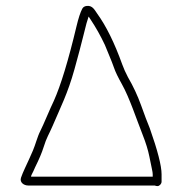

<svg xmlns="http://www.w3.org/2000/svg" viewBox="-20 -634 616 650"><path d="M497 -36V-44C497 -48 496.1 -53.7 494.5 -61C492.8 -68.3 489.8 -82.8 485.6 -104.3C481.3 -125.9 473.8 -150.2 463.1 -177.3C442.5 -229.2 418.6 -302.8 392.8 -348.8C379.6 -372.3 370.6 -390.8 366 -404.5C357 -430.7 344.6 -457.2 335 -482C320.6 -512.6 304.6 -541.1 287 -567.5L280 -578C274.2 -560.7 272.6 -555.6 262.4 -513.9C254.7 -482.6 244.6 -444.4 232.1 -399.5C209.1 -316.7 184.6 -270.3 158 -207.5C146.2 -179.8 137.9 -169.3 127.5 -135.5C121.8 -117.2 112.3 -94.7 99 -68C97 -64 95 -59.5 93 -54.5C90.7 -48.8 85 -40.4 85 -36ZM513 -4C509.6 -4 506.6 -4.7 504 -6H75C61.3 -6 45.7 -16.2 51.1 -32.4C57.4 -51.4 70.3 -76.4 78.6 -95.3L91.5 -124.5C99.7 -143.2 106.6 -171.4 116.2 -190C126.9 -210.7 151.2 -270.5 162 -292C185.7 -344.7 211.3 -428.9 238.9 -544.6C245.5 -572.3 252 -592.3 258.5 -604.5C261.5 -610.2 266.8 -613.3 274.5 -614C293 -615.6 300 -601 309 -588C339.3 -546.2 367.7 -488.7 394 -415.5C398.6 -402.5 405 -388.3 413 -373C431 -342.1 445.8 -310.4 457.5 -277.9C469.1 -245.3 479 -219.3 487 -200C513.6 -124.8 527 -72.8 527 -44V-19C527 -11.6 520 -4 513 -4Z"/></svg>

Font: MewTooHand
Style: Reversed
Weight: 400
Designer: Mew Too, Robert Jablonski
Version: Version 0.77